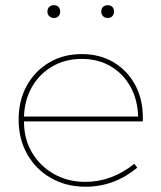

<svg xmlns="http://www.w3.org/2000/svg" viewBox="-20 -705 618 735"><path d="M505.4 -63Q417.5 9.8 307.6 9.8Q233.4 9.8 175.3 -23.4Q117.2 -56.6 84.2 -114.7Q51.3 -172.9 51.3 -247.6Q51.3 -320.3 82.5 -377Q113.8 -433.6 168.5 -465.8Q223.1 -498 293 -498Q361.8 -498 414.6 -466.8Q467.3 -435.5 497.1 -380.6Q526.9 -325.7 526.9 -253.9V-240.2H71.8Q71.8 -172.9 102.8 -120.6Q133.8 -68.4 187 -38.6Q240.2 -8.8 306.6 -8.8Q408.2 -8.8 494.1 -78.1ZM71.8 -258.8H508.8Q506.8 -324.2 479 -373.8Q451.2 -423.3 403.3 -451.4Q355.5 -479.5 293 -479.5Q230.5 -479.5 181.2 -451.2Q131.8 -422.9 103 -373.3Q74.2 -323.7 71.8 -258.8ZM392.1 -636.2Q381.3 -636.2 374.5 -643.1Q367.7 -649.9 367.7 -660.6Q367.7 -671.9 374.5 -678.5Q381.3 -685.1 392.1 -685.1Q403.3 -685.1 409.9 -678.5Q416.5 -671.9 416.5 -661.1Q416.5 -649.9 409.9 -643.1Q403.3 -636.2 392.1 -636.2ZM186.5 -636.2Q175.3 -636.2 168.5 -643.1Q161.6 -649.9 161.6 -660.6Q161.6 -671.9 168.5 -678.5Q175.3 -685.1 186 -685.1Q197.3 -685.1 203.9 -678.5Q210.4 -671.9 210.4 -661.1Q210.4 -649.9 203.9 -643.1Q197.3 -636.2 186.5 -636.2Z"/></svg>

Font: Kumbh Sans Thin
Style: Regular
Weight: 250
Version: Version 1.004